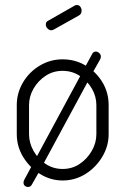

<svg xmlns="http://www.w3.org/2000/svg" viewBox="-20 -715 501 767"><path d="M230 6Q182 6 140 -20Q98 -46 72.5 -88Q47 -130 47 -179V-295Q47 -344 72 -386Q97 -428 139 -453Q181 -478 230 -478Q280 -478 321.5 -453.5Q363 -429 388.5 -387.5Q414 -346 414 -295V-179Q414 -131 388.5 -88.5Q363 -46 321.5 -20Q280 6 230 6ZM230 -40Q268 -40 298 -60Q328 -80 346.5 -112Q365 -144 365 -179V-295Q365 -330 347 -361Q329 -392 298.5 -412Q268 -432 230 -432Q192 -432 162 -412Q132 -392 114 -361Q96 -330 96 -295V-179Q96 -144 114 -112Q132 -80 162.5 -60Q193 -40 230 -40ZM91 32Q85 32 79.5 27.5Q74 23 74 15Q74 9 76 5L104 -47L323 -453L349 -501Q354 -509 363 -509Q370 -509 376.5 -503Q383 -497 383 -489Q383 -483 379 -476L353 -430L133 -23L108 21Q103 32 91 32ZM185 -594Q177 -594 170 -601Q163 -608 163 -617Q163 -628 172 -632L279 -693Q283 -695 287 -695Q296 -695 301 -688Q306 -681 306 -672Q306 -659 295 -653L195 -597Q193 -596 190 -595Q187 -594 185 -594Z"/></svg>

Font: Dosis ExtraLight Light
Style: Regular
Weight: 300
Version: Version 3.001; ttfautohint (v1.8.2)